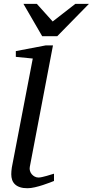

<svg xmlns="http://www.w3.org/2000/svg" viewBox="-20 -975 486 1007"><path d="M263.2 -25.9Q257.3 -23.4 241.2 -17.3Q225.1 -11.2 205.1 -4.6Q185.1 2 163.3 7.1Q141.6 12.2 124 12.2Q101.1 12.2 85 6.8Q68.8 1.5 58.6 -8.3Q48.3 -18.1 43.7 -31.5Q39.1 -44.9 39.1 -61Q39.1 -76.2 42 -96.2L151.9 -668L63 -676.8V-707L219.2 -736.8H257.8L136.2 -99.1Q134.3 -88.9 137.2 -78.9Q140.1 -68.8 146.5 -61.3Q152.8 -53.7 162.1 -48.8Q171.4 -43.9 182.1 -43.9Q189.5 -43.9 201.4 -46.6Q213.4 -49.3 225.6 -52.7Q237.8 -56.2 248.3 -59.6Q258.8 -63 263.2 -64ZM280.3 -785.2H201.2L103 -954.6H173.3L256.3 -862.3L375 -954.6H446.3Z"/></svg>

Font: Charis SIL Am
Style: Italic
Weight: 400
Italic angle: -11°
Foundry: SIL International
Version: Version 5.000